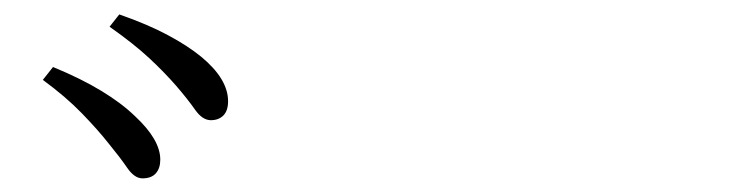

<svg xmlns="http://www.w3.org/2000/svg" viewBox="-20 -862 1040 273"><path d="M134.8 -657.6Q119.3 -677.3 96.3 -701Q73.3 -724.7 40.9 -748.4L55.4 -766.7Q95.1 -750.4 123.9 -732.9Q152.7 -715.5 172.2 -696.6Q207.9 -663.3 207.9 -635Q207.9 -622.6 201.5 -615.5Q195.2 -608.4 182.6 -608.4Q171.2 -608.4 161 -623.2Q150.8 -638.1 134.8 -657.6ZM230.4 -740.1Q213.5 -759.5 192 -779.5Q170.5 -799.5 135.8 -824L149.6 -841.5Q190.1 -827.4 218.6 -812.1Q247.1 -796.9 266.1 -781.3Q304.3 -749.7 304.3 -718Q304.3 -704.6 297.6 -697.8Q290.9 -691.1 279.8 -691.1Q267.8 -691.1 257.3 -706.1Q246.8 -721.1 230.4 -740.1Z"/></svg>

Font: Noto Serif JP
Style: Regular
Weight: 200
Designer: Ryoko NISHIZUKA 西塚涼子 (kana & ideographs); Frank Grießhammer (Latin, Greek & Cyrillic); Wenlong ZHANG 张文龙 (bopomofo); San
Foundry: Adobe
Version: Version 2.001;hotconv 1.1.0;makeotfexe 2.6.0